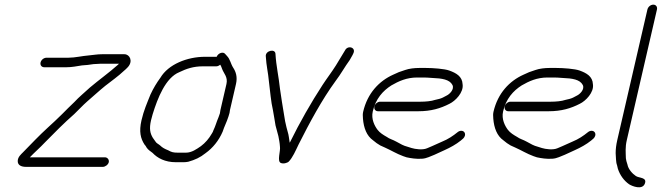

<svg xmlns="http://www.w3.org/2000/svg" viewBox="-20 -716 2857 825"><path d="M170.6 -427H264.6C288.5 -427 309.9 -431.4 332.4 -435L356.9 -437C371.2 -438.2 377.7 -441 391.8 -441C398 -441.7 403.7 -442 409 -442H491C489.2 -440 487.5 -438.3 485.9 -437C452.3 -406.6 402.2 -370.4 366.5 -340C342.3 -317.3 320.3 -300.2 299 -277C281.1 -259.2 264.7 -244.6 247.2 -226C226.5 -205.3 205.6 -186.1 185.2 -167.5C148.6 -134.2 114.3 -97.7 79.3 -62C69.7 -52.2 56.7 -41.5 56.2 -24.5C55.6 -6.6 70.8 1 91.8 1H421.8C432.3 1 444.9 -8.4 447.4 -19C449.8 -29.5 441.8 -40 431.2 -40H108.2C129.6 -62.6 152.1 -81.5 173 -104C213.1 -144.9 255.5 -187.7 299.2 -226C316.8 -242.5 335.6 -263.5 354.6 -280C381 -302.6 403.2 -323.5 432.1 -347C456.9 -366.3 490.9 -390.8 510.7 -410C518 -416 524.4 -422 529.8 -428C552.6 -453.4 537.5 -483 514.5 -483H418.5C397.9 -483 381.8 -479.7 362.4 -478C332.2 -475.7 303.4 -468 274 -468H180C168.4 -468 157 -459 154.3 -447.5C151.7 -436 158.9 -427 170.6 -427Z M911 -472H861C784 -472 703.3 -439.4 669.2 -382C653 -359.8 639.6 -337.9 626.6 -310C611.6 -272.4 597.8 -241.9 587.9 -199C576.8 -150.6 584 -120.8 600.9 -95C604.7 -91 607.7 -86.7 609.9 -82C617 -71.5 625.8 -66.7 635.6 -59C656.4 -36.8 689.1 -19 735.4 -19H769.4C775.4 -19 781.9 -19.7 788.9 -21C817.5 -29 840.2 -39.2 863.4 -58C894.4 -80.2 920.2 -111.9 936.6 -150L942.3 -166C948.6 -179.1 962.7 -215.1 966.3 -231C966.6 -235 967.2 -239 968.1 -243L994 -355C1001 -385.5 993.5 -407.7 982.1 -425C970.8 -442.6 969.5 -461.2 954.9 -476L947.7 -484C938.6 -495.9 916.8 -487.5 911 -472ZM926.1 -438C930.1 -432.8 932.1 -425.6 934.7 -419C941.8 -399.9 959.9 -385 953 -355L927.1 -243C926 -238.3 925.3 -233.7 924.9 -229C924.3 -226.3 922.3 -220.7 918.9 -212C909.7 -190.6 906.4 -175.4 897 -156C896.1 -152 893.6 -147 889.6 -141C878.2 -120.9 862 -101.9 843.3 -88C824.8 -75.2 803.8 -60 778.9 -60H744.9C724 -60 716.7 -62.4 703.2 -70C687.6 -76.2 677.9 -81.3 668 -91C661.9 -96.6 651.8 -100.5 647.9 -108C644.5 -113.3 640.7 -118.7 636.6 -124C625.1 -143.1 620.6 -162.7 628.9 -199C630.9 -207.7 633.3 -216.3 635.9 -225C657.5 -294.9 691.4 -382.1 750.7 -406C780.7 -420.5 810.7 -431 851.5 -431H909.5C914.8 -431 920.4 -433.3 926.1 -438Z M1122.2 -473C1124.4 -432.9 1132 -405.7 1135.5 -366C1140.9 -325.3 1143.9 -279.6 1152.9 -242C1156.6 -223.9 1160.6 -194.6 1163.9 -177L1176.2 -131C1179 -117.1 1182 -101.6 1182.9 -86C1186 -67.2 1169.9 -23.6 1186.2 -16C1196.9 -11 1213.9 -15.1 1221.1 -22C1237.7 -39.4 1249.8 -67.6 1262.9 -95C1310.2 -188.8 1362.7 -286.9 1422 -368C1444.6 -397.6 1460.9 -428.1 1482.7 -458L1494.6 -479L1498.4 -487C1510.7 -512.4 1474 -523.6 1462.2 -499C1449.6 -476.6 1436 -457.3 1423.4 -435C1405.3 -406.2 1385.2 -380.4 1366 -351C1316.2 -274.5 1268.6 -191.1 1226.2 -105L1224.8 -103C1222.3 -117.8 1220.7 -136.3 1216.4 -149L1211 -169C1206.2 -189.7 1203.8 -199.1 1200.5 -223C1194.5 -261.2 1188.4 -294 1183.1 -334C1177.7 -386.5 1166.6 -432.6 1163.7 -484C1163.3 -508.8 1118.5 -498.5 1122.2 -473Z M1603.9 -238H1777.9C1832.3 -238 1873 -250.3 1911.3 -270C1936.4 -281.9 1973.1 -319 1967.7 -354C1966.3 -387.8 1940.2 -402.2 1910.3 -413C1890.1 -420.3 1841.1 -424 1809.9 -424H1781.9C1771.2 -424 1760.7 -423.3 1750.4 -422C1727.9 -419.4 1712.8 -411.9 1693.7 -406L1669.2 -395C1609.5 -368.2 1558.9 -315.8 1540.5 -236C1538.6 -228 1538.3 -218 1539.6 -206C1542.8 -166.6 1555.4 -132.3 1583.1 -113L1598.3 -101L1614 -91C1620.6 -87.7 1627.2 -84.7 1633.9 -82C1660.1 -70.4 1684.6 -55 1712.4 -45L1727.2 -40C1744.8 -36.3 1769 -32 1793.8 -34C1813.5 -35.2 1830.2 -44.9 1846.8 -51L1890.4 -71C1914.5 -81.8 1939.8 -95.7 1959.9 -112C1966.7 -117.6 1975.5 -123.5 1977.8 -133.5C1980.4 -144.7 1973.3 -154 1962.1 -154C1956.4 -154 1951.1 -152 1946.2 -148C1926.7 -132.2 1905.2 -117.8 1880.9 -108L1836.3 -88C1829.5 -84.7 1822.5 -81.7 1815.2 -79C1796 -70.4 1763.8 -75.3 1748.5 -80L1732.6 -85C1710.5 -90.9 1703.7 -96.4 1683.7 -107C1666.3 -116.8 1654.9 -118.2 1641.5 -128C1626.8 -136.3 1612.3 -145.2 1602.5 -158C1589.6 -174.8 1574.2 -204.7 1581.7 -237C1594.4 -292 1625 -325.6 1661.6 -349C1692.9 -367.1 1727.3 -383 1772.4 -383H1800.4C1809.1 -383 1821.6 -382.3 1838 -381C1878.8 -379.4 1911.7 -374.7 1924 -351C1933.4 -332.9 1912.4 -311.3 1898.4 -305C1885.3 -298.1 1880.1 -294.5 1867.2 -291L1850.3 -287C1833.5 -281.2 1808.5 -279 1787.4 -279H1613.4C1602.6 -279 1591.2 -269.5 1588.7 -258.5C1586.1 -247.5 1593.1 -238 1603.9 -238Z M2163.9 -238H2337.9C2392.3 -238 2433 -250.3 2471.3 -270C2496.4 -281.9 2533.1 -319 2527.7 -354C2526.3 -387.8 2500.2 -402.2 2470.3 -413C2450.1 -420.3 2401.1 -424 2369.9 -424H2341.9C2331.2 -424 2320.7 -423.3 2310.4 -422C2287.9 -419.4 2272.8 -411.9 2253.7 -406L2229.2 -395C2169.5 -368.2 2118.9 -315.8 2100.5 -236C2098.6 -228 2098.3 -218 2099.6 -206C2102.8 -166.6 2115.4 -132.3 2143.1 -113L2158.3 -101L2174 -91C2180.6 -87.7 2187.2 -84.7 2193.9 -82C2220.1 -70.4 2244.6 -55 2272.4 -45L2287.2 -40C2304.8 -36.3 2329 -32 2353.8 -34C2373.5 -35.2 2390.2 -44.9 2406.8 -51L2450.4 -71C2474.5 -81.8 2499.8 -95.7 2519.9 -112C2526.7 -117.6 2535.5 -123.5 2537.8 -133.5C2540.4 -144.7 2533.3 -154 2522.1 -154C2516.4 -154 2511.1 -152 2506.2 -148C2486.7 -132.2 2465.2 -117.8 2440.9 -108L2396.3 -88C2389.5 -84.7 2382.5 -81.7 2375.2 -79C2356 -70.4 2323.8 -75.3 2308.5 -80L2292.6 -85C2270.5 -90.9 2263.7 -96.4 2243.7 -107C2226.3 -116.8 2214.9 -118.2 2201.5 -128C2186.8 -136.3 2172.3 -145.2 2162.5 -158C2149.6 -174.8 2134.2 -204.7 2141.7 -237C2154.4 -292 2185 -325.6 2221.6 -349C2252.9 -367.1 2287.3 -383 2332.4 -383H2360.4C2369.1 -383 2381.6 -382.3 2398 -381C2438.8 -379.4 2471.7 -374.7 2484 -351C2493.4 -332.9 2472.4 -311.3 2458.4 -305C2445.3 -298.1 2440.1 -294.5 2427.2 -291L2410.3 -287C2393.5 -281.2 2368.5 -279 2347.4 -279H2173.4C2162.6 -279 2151.2 -269.5 2148.7 -258.5C2146.1 -247.5 2153.1 -238 2163.9 -238Z M2761.8 -675 2632.3 -114C2627.4 -92.8 2625.5 -75.2 2625.4 -58C2627.2 -40.5 2625.7 -20.4 2631.4 -6L2634.9 9C2643.8 36.3 2660.8 60.2 2683.5 76C2696.8 84.3 2739.1 101.1 2750.4 74C2762.7 44.7 2724.2 49.8 2711.8 40C2697.1 30.3 2679.4 10.5 2676.1 -9L2671.5 -24C2670.5 -28 2669.7 -32 2669.3 -36C2668.8 -60.9 2665.9 -82 2673.3 -114L2802.8 -675C2805.5 -686.7 2798.7 -696 2787.2 -696C2775.7 -696 2764.5 -686.7 2761.8 -675Z"/></svg>

Font: HoneyBee
Style: SeLitIt
Weight: 300
Foundry: Cannot Into Space Fonts
Version: Version 0.89